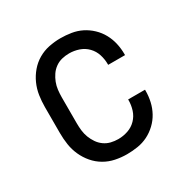

<svg xmlns="http://www.w3.org/2000/svg" viewBox="-128 -644 756 769"><g transform="rotate(-30 250.0 -260.0)"><path d="M247 8Q220 8 193.5 2.5Q167 -3 144 -16.5Q121 -30 103.5 -50.5Q86 -71 75 -95.5Q64 -120 60 -146.5Q56 -173 56 -200V-320Q56 -347 60 -373.5Q64 -400 75 -424.5Q86 -449 103.5 -469.5Q121 -490 144 -503.5Q167 -517 193.5 -522.5Q220 -528 247 -528Q272 -528 297 -524Q322 -520 344 -509Q366 -498 384.5 -480.5Q403 -463 415 -441Q427 -419 432.5 -394.5Q438 -370 438 -345V-340H360V-343Q360 -366 353 -388Q346 -410 330 -426.5Q314 -443 292 -450.5Q270 -458 247 -458Q230 -458 213.5 -454Q197 -450 183 -440Q169 -430 159.5 -416Q150 -402 144 -386.5Q138 -371 136 -354Q134 -337 134 -320V-200Q134 -183 136 -166Q138 -149 144 -133.5Q150 -118 159.5 -104Q169 -90 183 -80Q197 -70 213.5 -66Q230 -62 247 -62Q270 -62 292 -69.5Q314 -77 330 -93.5Q346 -110 353 -132Q360 -154 360 -177V-180H438V-175Q438 -150 432.5 -125.5Q427 -101 415 -79Q403 -57 384.5 -39.5Q366 -22 344 -11Q322 0 297 4Q272 8 247 8Z"/></g></svg>

Font: Iosevka srxl
Style: Regular
Weight: 400
Monospace: yes
Designer: Belleve Invis
Foundry: Belleve Invis
Version: Version 33.0.1; ttfautohint (v1.8.3)